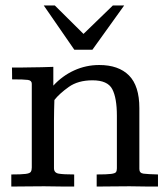

<svg xmlns="http://www.w3.org/2000/svg" viewBox="-20 -685 617 705"><path d="M21.5 0Q21.5 -3.9 21.5 -9.8Q21.5 -15.6 21.5 -22.2Q21.5 -28.8 21.5 -34.7Q21.5 -40.5 21.5 -44.4Q58.1 -44.4 73.7 -46.4Q89.4 -48.3 93 -54Q96.7 -59.6 96.7 -69.8V-377.4Q96.7 -389.6 82.3 -391.6Q67.9 -393.6 24.4 -393.6Q24.4 -398.9 24.4 -407.2Q24.4 -415.5 24.2 -423.8Q23.9 -432.1 23.9 -437Q40.5 -437 55.9 -437Q71.3 -437 85.9 -437.5Q109.9 -437.5 132.1 -438.2Q154.3 -439 175.8 -439.5V-370.6Q209 -406.7 252.4 -426.5Q295.9 -446.3 344.2 -446.3Q415.5 -446.3 453.6 -408Q491.7 -369.6 491.7 -288.1V-64.5Q491.7 -49.3 506.8 -47.4Q522 -45.4 560.1 -44.4V0Q536.1 0 512.9 -0.2Q489.7 -0.5 455.6 -1Q419.9 -1 391.6 -0.5Q363.3 0 335 0V-44.4Q372.1 -44.4 387.5 -46.4Q402.8 -48.3 406 -53.2Q409.2 -58.1 409.2 -66.9V-259.8Q409.2 -325.7 392.1 -357.9Q375 -390.1 319.8 -390.1Q266.6 -390.1 232.4 -365.7Q198.2 -341.3 179.7 -317.9Q179.2 -299.8 178.7 -281.5Q178.2 -263.2 178.2 -243.7V-67.4Q178.2 -50.3 195.6 -47.4Q212.9 -44.4 252.4 -44.4V0Q227.1 0 202.4 -0.2Q177.7 -0.5 142.1 -1Q105.5 -1 77.1 -0.5Q48.8 0 21.5 0ZM252.9 -502.4 140.6 -665H181.2L286.6 -560.5L394.5 -665H436L319.3 -502.4Z"/></svg>

Font: Kameron
Style: Regular
Weight: 400
Designer: Vernon Adams
Foundry: Vernon Adams
Version: Version 1.100